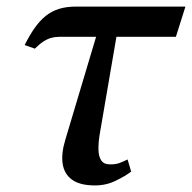

<svg xmlns="http://www.w3.org/2000/svg" viewBox="-20 -556 584 584"><path d="M86 -408 55 -419Q70 -449 85.5 -471Q101 -493 119 -507.5Q137 -522 159.5 -529Q182 -536 212 -536H544L515 -444H160Q148 -444 136.5 -441Q125 -438 112.5 -430Q100 -422 86 -408ZM269 8Q223 8 199 -9.5Q175 -27 170.5 -58.5Q166 -90 179 -132L286 -490H342L283 -146Q279 -121 279.5 -100.5Q280 -80 288 -68Q296 -56 315 -56Q332 -56 343 -60Q354 -64 368 -71L379 -34Q362 -21 332.5 -6.5Q303 8 269 8Z"/></svg>

Font: ET Text
Style: Italic
Weight: 470
Italic angle: -12°
Designer: Monotype Design Team
Foundry: Monotype Imaging Inc.
Version: Version 2.009